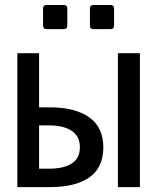

<svg xmlns="http://www.w3.org/2000/svg" viewBox="-20 -764 642 784"><path d="M170.4 -645Q155.8 -645 155.8 -659.7V-729Q155.8 -743.7 170.4 -743.7H240.2Q254.9 -743.7 254.9 -729V-659.7Q254.9 -645 240.2 -645ZM361.8 -645Q347.2 -645 347.2 -659.7V-729Q347.2 -743.7 361.8 -743.7H431.2Q445.8 -743.7 445.8 -729V-659.7Q445.8 -645 431.2 -645ZM50.8 -546.9H139.6V-325.7H184.1Q286.1 -325.7 344 -285.2Q401.9 -244.6 401.9 -161.6Q401.9 -80.1 345.2 -40Q288.6 0 184.1 0H50.8ZM461.4 -546.9H551.3V0H461.4ZM180.2 -75.2Q240.7 -75.2 273.4 -96.7Q306.2 -118.2 306.2 -162.6Q306.2 -207.5 272.9 -229.7Q239.7 -252 180.2 -252H139.6V-75.2Z"/></svg>

Font: Vazir Code Hack
Style: Code-Hack
Weight: 400
Foundry: DejaVu fonts team - Redesigned by Saber Rastikerdar
Version: Version 1.1.2